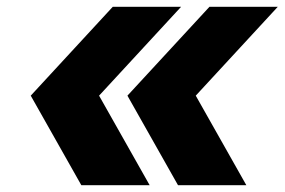

<svg xmlns="http://www.w3.org/2000/svg" viewBox="-20 -542 833 562"><path d="M501 0 353 -262 593 -522H793L553 -262L701 0ZM218 0 70 -262 310 -522H510L270 -262L418 0Z"/></svg>

Font: Tomorrow
Style: Bold Italic
Weight: 700
Italic angle: -10°
Designer: Tony de Marco, Monica Rizzolli
Foundry: Just in Type
Version: Version 2.002